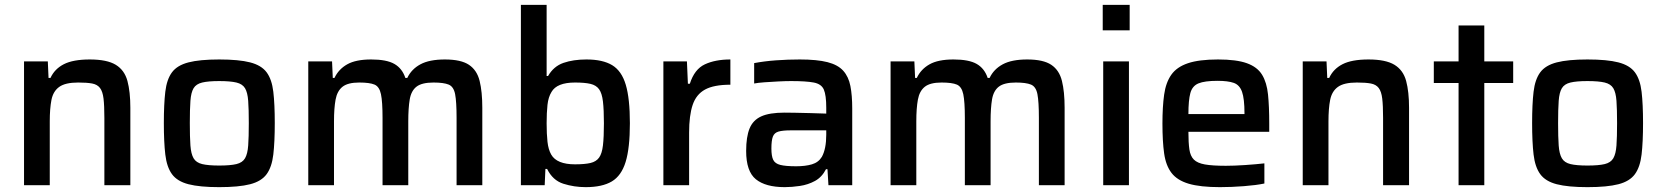

<svg xmlns="http://www.w3.org/2000/svg" viewBox="-20 -763 6848 791"><path d="M79 0V-510H177L180 -442H188Q205 -479 243 -498.5Q281 -518 350 -518Q421 -518 457 -496Q493 -474 505 -429.5Q517 -385 517 -319V0H410V-277Q410 -328 406.5 -357Q403 -386 392 -400.5Q381 -415 359.5 -419Q338 -423 302 -423Q249 -423 224 -405Q199 -387 192 -351.5Q185 -316 185 -263V0Z M883 8Q803 8 756.5 -4Q710 -16 688.5 -45.5Q667 -75 661 -126.5Q655 -178 655 -256Q655 -334 661 -385Q667 -436 688.5 -465Q710 -494 756.5 -506Q803 -518 883 -518Q964 -518 1010.5 -506Q1057 -494 1078.5 -465Q1100 -436 1106 -385Q1112 -334 1112 -256Q1112 -178 1106 -126.5Q1100 -75 1078.5 -45.5Q1057 -16 1010.5 -4Q964 8 883 8ZM883 -81Q929 -81 954 -87Q979 -93 989.5 -111Q1000 -129 1002.5 -163.5Q1005 -198 1005 -256Q1005 -313 1002.5 -347.5Q1000 -382 989.5 -399.5Q979 -417 954 -423Q929 -429 883 -429Q838 -429 813 -423Q788 -417 777.5 -399.5Q767 -382 764.5 -347.5Q762 -313 762 -256Q762 -198 764.5 -163.5Q767 -129 777.5 -111Q788 -93 813 -87Q838 -81 883 -81Z M1250 0V-510H1348L1351 -442H1358Q1375 -478 1410.5 -498Q1446 -518 1509 -518Q1573 -518 1605 -499.5Q1637 -481 1650 -442H1658Q1675 -478 1712 -498Q1749 -518 1813 -518Q1879 -518 1912 -496Q1945 -474 1956 -429.5Q1967 -385 1967 -319V0H1861V-277Q1861 -344 1855 -375Q1849 -406 1828.5 -414.5Q1808 -423 1766 -423Q1718 -423 1696 -406Q1674 -389 1668 -353.5Q1662 -318 1662 -263V0H1556V-277Q1556 -344 1549.5 -375Q1543 -406 1523 -414.5Q1503 -423 1460 -423Q1413 -423 1391 -405.5Q1369 -388 1362.5 -352.5Q1356 -317 1356 -263V0Z M2393 8Q2345 8 2301 -6Q2257 -20 2234 -67H2227L2224 0H2126V-743H2232V-450H2238Q2261 -490 2301.5 -504Q2342 -518 2396 -518Q2463 -518 2502 -494.5Q2541 -471 2558 -414Q2575 -357 2575 -255Q2575 -153 2557.5 -96Q2540 -39 2500.5 -15.5Q2461 8 2393 8ZM2349 -86Q2389 -86 2412.5 -91.5Q2436 -97 2448 -113.5Q2460 -130 2464 -164Q2468 -198 2468 -255Q2468 -311 2464 -345Q2460 -379 2448 -395.5Q2436 -412 2412.5 -417.5Q2389 -423 2349 -423Q2274 -423 2252 -384Q2239 -363 2235.5 -331Q2232 -299 2232 -255Q2232 -211 2235.5 -179Q2239 -147 2251 -126Q2274 -86 2349 -86Z M2713 0V-510H2810L2814 -418H2822Q2841 -478 2884 -498Q2927 -518 2989 -518V-414Q2921 -414 2884.5 -394Q2848 -374 2833.5 -330.5Q2819 -287 2819 -217V0Z M3213 8Q3134 8 3094 -24.5Q3054 -57 3054 -141Q3054 -199 3068 -233.5Q3082 -268 3116 -283.5Q3150 -299 3212 -299Q3225 -299 3255 -298.5Q3285 -298 3320.5 -297Q3356 -296 3384 -295V-319Q3384 -371 3374 -394Q3364 -417 3332.5 -423Q3301 -429 3239 -429Q3217 -429 3187 -427.5Q3157 -426 3129.5 -424Q3102 -422 3087 -419V-503Q3129 -511 3177.5 -514.5Q3226 -518 3275 -518Q3346 -518 3389 -507Q3432 -496 3454 -471.5Q3476 -447 3483.5 -408.5Q3491 -370 3491 -316V0H3393L3389 -66H3383Q3366 -33 3337.5 -17.5Q3309 -2 3275.5 3Q3242 8 3213 8ZM3260 -78Q3298 -78 3325 -86Q3352 -94 3366 -117Q3384 -150 3384 -208V-226H3238Q3205 -226 3187.5 -221Q3170 -216 3164 -200Q3158 -184 3158 -151Q3158 -120 3165.5 -104.5Q3173 -89 3195 -83.5Q3217 -78 3260 -78Z M3649 0V-510H3747L3750 -442H3757Q3774 -478 3809.5 -498Q3845 -518 3908 -518Q3972 -518 4004 -499.5Q4036 -481 4049 -442H4057Q4074 -478 4111 -498Q4148 -518 4212 -518Q4278 -518 4311 -496Q4344 -474 4355 -429.5Q4366 -385 4366 -319V0H4260V-277Q4260 -344 4254 -375Q4248 -406 4227.5 -414.5Q4207 -423 4165 -423Q4117 -423 4095 -406Q4073 -389 4067 -353.5Q4061 -318 4061 -263V0H3955V-277Q3955 -344 3948.5 -375Q3942 -406 3922 -414.5Q3902 -423 3859 -423Q3812 -423 3790 -405.5Q3768 -388 3761.5 -352.5Q3755 -317 3755 -263V0Z M4523 -638V-743H4634V-638ZM4525 0V-510H4631V0Z M5006 8Q4925 8 4877.5 -6Q4830 -20 4806.5 -50.5Q4783 -81 4776 -131Q4769 -181 4769 -254Q4769 -323 4776 -373Q4783 -423 4805.5 -455Q4828 -487 4874 -502.5Q4920 -518 4998 -518Q5074 -518 5117 -502.5Q5160 -487 5179.5 -455Q5199 -423 5204 -373.5Q5209 -324 5209 -254V-220H4876Q4876 -175 4880 -147.5Q4884 -120 4898.5 -105.5Q4913 -91 4944 -85.5Q4975 -80 5030 -80Q5064 -80 5109 -83Q5154 -86 5189 -90V-7Q5156 0 5104.5 4Q5053 8 5006 8ZM4876 -293H5107V-296Q5107 -356 5097 -384.5Q5087 -413 5063 -421.5Q5039 -430 4996 -430Q4943 -430 4917.5 -419.5Q4892 -409 4884 -379.5Q4876 -350 4876 -293Z M5347 0V-510H5445L5448 -442H5456Q5473 -479 5511 -498.5Q5549 -518 5618 -518Q5689 -518 5725 -496Q5761 -474 5773 -429.5Q5785 -385 5785 -319V0H5678V-277Q5678 -328 5674.5 -357Q5671 -386 5660 -400.5Q5649 -415 5627.5 -419Q5606 -423 5570 -423Q5517 -423 5492 -405Q5467 -387 5460 -351.5Q5453 -316 5453 -263V0Z M5989 0V-421H5887V-510H5989V-658H6095V-510H6214V-421H6095V0Z M6520 8Q6440 8 6393.5 -4Q6347 -16 6325.5 -45.5Q6304 -75 6298 -126.5Q6292 -178 6292 -256Q6292 -334 6298 -385Q6304 -436 6325.5 -465Q6347 -494 6393.5 -506Q6440 -518 6520 -518Q6601 -518 6647.5 -506Q6694 -494 6715.5 -465Q6737 -436 6743 -385Q6749 -334 6749 -256Q6749 -178 6743 -126.5Q6737 -75 6715.5 -45.5Q6694 -16 6647.5 -4Q6601 8 6520 8ZM6520 -81Q6566 -81 6591 -87Q6616 -93 6626.5 -111Q6637 -129 6639.5 -163.5Q6642 -198 6642 -256Q6642 -313 6639.5 -347.5Q6637 -382 6626.5 -399.5Q6616 -417 6591 -423Q6566 -429 6520 -429Q6475 -429 6450 -423Q6425 -417 6414.5 -399.5Q6404 -382 6401.5 -347.5Q6399 -313 6399 -256Q6399 -198 6401.5 -163.5Q6404 -129 6414.5 -111Q6425 -93 6450 -87Q6475 -81 6520 -81Z"/></svg>

Font: Saira Medium
Style: Regular
Weight: 500
Designer: Hector Gatti with collaboration of the Omnibus-Type team
Foundry: Omnibus-Type
Version: Version 1.100; ttfautohint (v1.8.3)